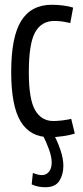

<svg xmlns="http://www.w3.org/2000/svg" viewBox="-20 -566 348 806"><path d="M27 -264Q27 -411 69 -478.5Q111 -546 198 -546Q220 -546 244.5 -543Q269 -540 287 -534L275 -469Q241 -478 208 -478Q154 -478 127.5 -430.5Q101 -383 101 -262Q101 -149 127.5 -103.5Q154 -58 204 -58Q221 -58 241.5 -60.5Q262 -63 279 -67L294 -5Q275 1 245 5.5Q215 10 189 10Q107 10 67 -55.5Q27 -121 27 -264ZM118 160Q140 169 156 169Q174 169 185.5 155Q197 141 197 116Q197 93 186 62Q175 31 158 -2H205Q221 26 233.5 63Q246 100 246 130Q246 167 229 193.5Q212 220 170 220Q157 220 142.5 217.5Q128 215 113 208Z"/></svg>

Font: Georama Condensed
Style: Regular
Weight: 400
Width: 3
Designer: Jean-Baptiste Levee
Foundry: Production Type
Version: Version 1.000